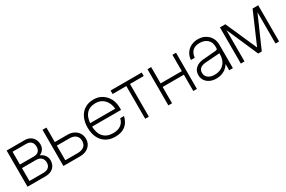

<svg xmlns="http://www.w3.org/2000/svg" viewBox="83 -1399 3420 2298"><g transform="rotate(-30 1793.0 -250.0)"><path d="M300 -48H108.5V-226.5H302Q348 -226.5 373.8 -202.5Q399.5 -178.5 399.5 -135.5Q399.5 -93 373.2 -70.5Q347 -48 300 -48ZM302 -275.5H108.5V-452H297Q341 -452 364.8 -428.2Q388.5 -404.5 388.5 -360.5Q388.5 -320.5 366 -298Q343.5 -275.5 302 -275.5ZM369 -252Q403.5 -266.5 423 -294.8Q442.5 -323 442.5 -360.5Q442.5 -402.5 424.8 -434Q407 -465.5 375.5 -482.8Q344 -500 302.5 -500H54.5V0H305.5Q371.5 0 411.8 -37Q452 -74 452 -135.5Q452 -175.5 430 -206Q408 -236.5 369 -252Z M776 -48H604.5V-250.5H778Q834 -250.5 864.8 -223.8Q895.5 -197 895.5 -149Q895.5 -100.5 864.2 -74.2Q833 -48 776 -48ZM780.5 -299.5H604.5V-500H550.5V0H782Q856 0 902 -40.8Q948 -81.5 948 -147Q948 -191.5 926.5 -226Q905 -260.5 867.2 -280Q829.5 -299.5 780.5 -299.5Z M1030.5 -252Q1030.5 -172 1059.2 -113.8Q1088 -55.5 1140.8 -23.8Q1193.5 8 1265 8Q1356 8 1408.2 -35Q1460.5 -78 1477.5 -155.5H1425Q1415 -104 1374.2 -73Q1333.5 -42 1265 -42Q1176.5 -42 1129.8 -95.8Q1083 -149.5 1083 -252Q1083 -353.5 1128 -406.8Q1173 -460 1259 -460Q1330 -460 1376.8 -412.2Q1423.5 -364.5 1430 -284H1074.5V-236.5H1483.5V-265.5Q1483.5 -336.5 1454.8 -391.5Q1426 -446.5 1375.2 -478.2Q1324.5 -510 1259 -510Q1189.5 -510 1138 -478.8Q1086.5 -447.5 1058.5 -389.5Q1030.5 -331.5 1030.5 -252Z M1921.5 -500H1491V-452H1681V0H1731.5V-452H1921.5Z M2001 -500V0H2052V-225.5H2345.5V0H2395.5V-500H2345.5V-274.5H2052V-500Z M2893 -325Q2893 -379 2868.2 -420.8Q2843.5 -462.5 2800.2 -486.2Q2757 -510 2700.5 -510Q2646.5 -510 2604 -488Q2561.5 -466 2535.8 -426.8Q2510 -387.5 2506.5 -336H2559.5Q2572.5 -460.5 2696.5 -460.5Q2763.5 -460.5 2802.8 -424.2Q2842 -388 2842 -326V0H2893ZM2877 -219.5H2842Q2842 -138 2794 -89Q2746 -40 2666.5 -40Q2610 -40 2577 -65.8Q2544 -91.5 2544 -136Q2544 -214 2648.5 -221.5L2844 -235.5L2842 -309Q2842 -296.5 2836.2 -290.2Q2830.5 -284 2817.5 -283L2638.5 -268Q2570.5 -262.5 2531.5 -226.5Q2492.5 -190.5 2492.5 -134Q2492.5 -91.5 2514 -59Q2535.5 -26.5 2573.8 -8.2Q2612 10 2662.5 10Q2725.5 10 2774 -19.2Q2822.5 -48.5 2849.8 -100.2Q2877 -152 2877 -219.5Z M3292 0 3482 -432.5V0H3531.5V-500H3453.5L3267.5 -69.5L3077 -500H3002.5V0H3053.5V-432.5L3242.5 0Z"/></g></svg>

Font: Overused Grotesk Light
Style: Regular
Weight: 300
Designer: RandomMaerks
Version: Version 0.005